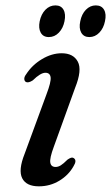

<svg xmlns="http://www.w3.org/2000/svg" viewBox="-20 -664 402 694"><path d="M181 -60.5Q190 -60.5 199.5 -66.2Q209 -72 224 -87Q230.5 -91.5 236 -93.5Q241.5 -95.5 246.5 -92.5Q259 -84.5 246 -63.5Q228 -31 194.5 -10.8Q161 9.5 120.5 9.5Q75 9.5 60.2 -19.8Q45.5 -49 69 -108L148 -323Q165 -367.5 163 -384.2Q161 -401 144 -401Q126.5 -401 98.5 -373.5Q83 -363.5 74 -367.5Q68 -371 67.8 -378.8Q67.5 -386.5 74.5 -395.5Q96 -429 131.5 -450.2Q167 -471.5 203 -471.5Q245 -471.5 261.2 -441.2Q277.5 -411 251.5 -346.5L174.5 -133.5Q159 -92 161.8 -76.2Q164.5 -60.5 181 -60.5ZM156.5 -530Q136.1 -530 127.2 -546Q118.4 -562 123.4 -587Q128.8 -613 144.2 -628.8Q159.6 -644.5 180.4 -644.5Q200.8 -644.5 209.6 -628.8Q218.5 -613 213.1 -587Q208.1 -562 192.7 -546Q177.3 -530 156.5 -530ZM302.8 -530Q282.8 -530 273.7 -546Q264.7 -562 270.1 -587Q275.1 -613 290.5 -628.8Q305.9 -644.5 326.3 -644.5Q347.1 -644.5 356.1 -628.8Q365.2 -613 359.4 -587Q354.4 -562 339 -546Q323.6 -530 302.8 -530Z"/></svg>

Font: Fraunces 9pt
Style: Italic
Weight: 400
Italic angle: -16°
Version: Version 1.000;[b76b70a41]